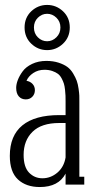

<svg xmlns="http://www.w3.org/2000/svg" viewBox="-20 -752 397 782"><path d="M236.6 -574Q209 -547.9 171.9 -547.9Q134.8 -547.9 107.4 -574Q80.1 -600.1 80.1 -640.1Q80.1 -680.2 107.4 -706.1Q134.8 -731.9 171.9 -731.9Q209 -731.9 236.6 -706.1Q264.2 -680.2 264.2 -640.1Q264.2 -600.1 236.6 -574ZM118.2 -640.1Q118.2 -615.7 134.3 -599.9Q150.4 -584 171.9 -584Q193.4 -584 209.7 -600.1Q226.1 -616.2 226.1 -640.1Q226.1 -664.1 209.7 -679.9Q193.4 -695.8 171.9 -695.8Q150.4 -695.8 134.3 -679.9Q118.2 -664.1 118.2 -640.1ZM303.2 -338.9V-32.2H323.2V0H247.1V-44.9Q218.3 9.8 142.1 9.8Q86.4 9.8 53.2 -21Q20 -51.8 20 -117.2Q20 -199.7 71.3 -241.5Q122.6 -283.2 221.2 -283.2H247.1V-338.9Q247.1 -354 246.8 -362.3Q246.6 -370.6 244.9 -386.2Q243.2 -401.9 240.2 -411.4Q237.3 -420.9 231 -432.9Q224.6 -444.8 215.8 -451.4Q207 -458 192.9 -462.9Q178.7 -467.8 161.1 -467.8Q135.3 -467.8 115.5 -454.6Q95.7 -441.4 87.9 -422.9Q103 -420.4 112.5 -410.2Q122.1 -399.9 122.1 -384.8Q122.1 -368.7 111.6 -357.9Q101.1 -347.2 85 -347.2Q67.4 -347.2 56.6 -359.4Q45.9 -371.6 45.9 -394Q45.9 -408.7 52.5 -426Q59.1 -443.4 72.3 -461.4Q85.4 -479.5 110.8 -491.7Q136.2 -503.9 168.9 -503.9Q196.3 -503.9 218.3 -496.8Q240.2 -489.7 254.2 -479.5Q268.1 -469.2 277.8 -452.9Q287.6 -436.5 292.5 -423.1Q297.4 -409.7 300 -390.9Q302.7 -372.1 303 -362.5Q303.2 -353 303.2 -338.9ZM152.8 -25.9Q186.5 -25.9 213.6 -48.8Q240.7 -71.8 247.1 -110.8V-251H221.2Q148.9 -251 112.5 -215.3Q76.2 -179.7 76.2 -121.1Q76.2 -71.8 98.4 -48.8Q120.6 -25.9 152.8 -25.9Z"/></svg>

Font: Margherita Light
Style: Regular
Weight: 300
Designer: James Puckett
Foundry: Dunwich Type Founders
Version: Version 1.008;hotconv 1.0.109;makeotfexe 2.5.65596